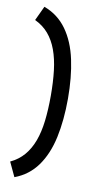

<svg xmlns="http://www.w3.org/2000/svg" viewBox="-87 -750 450 839"><g transform="rotate(10 138.5 -331.0)"><path d="M211 -331Q211 -236 194.5 -159Q178 -82 140 -29Q102 24 40 47L10 -17Q46 -34 70 -62Q94 -90 108.5 -129Q123 -168 129 -218.5Q135 -269 135 -331Q135 -392 129 -442.5Q123 -493 108.5 -532.5Q94 -572 70 -600Q46 -628 10 -645L40 -709Q102 -686 140 -633Q178 -580 194.5 -503Q211 -426 211 -331Z"/></g></svg>

Font: Nata Sans
Style: Regular
Weight: 400
Designer: Daniel Uzquiano Cruz
Version: Version 1.001